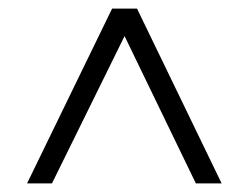

<svg xmlns="http://www.w3.org/2000/svg" viewBox="-20 -730 579 447"><path d="M43 -303 241 -710H299L496 -303H436L270 -646L101 -303Z"/></svg>

Font: PTCRaleway
Style: Regular
Weight: 400
Designer: Matt McInerney, Pablo Impallari, Rodrigo Fuenzalida
Foundry: Matt McInerney, Pablo Impallari, Rodrigo Fuenzalida
Version: Version 3.000g; ttfautohint (v1.5) -l 8 -r 28 -G 28 -x 14 -D